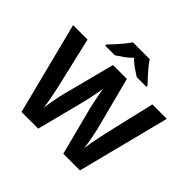

<svg xmlns="http://www.w3.org/2000/svg" viewBox="-217 -1167 1401 1401"><g transform="rotate(45 483.5 -467.0)"><path d="M967 -714 785 0H613L516 -375Q513 -386 508.5 -408Q504 -430 498.5 -456Q493 -482 489 -505.5Q485 -529 483 -542Q482 -529 477.5 -505.5Q473 -482 468 -456.5Q463 -431 458 -408.5Q453 -386 450 -374L354 0H182L0 -714H149L240 -324Q244 -307 249 -282.5Q254 -258 259 -231.5Q264 -205 268.5 -180Q273 -155 275 -137Q277 -156 281 -180.5Q285 -205 290 -230.5Q295 -256 299.5 -278.5Q304 -301 308 -314L412 -714H555L659 -314Q662 -301 667 -278.5Q672 -256 677 -230Q682 -204 686 -179.5Q690 -155 692 -137Q695 -162 701 -196.5Q707 -231 714.5 -266Q722 -301 727 -324L818 -714ZM571 -934Q585 -912 607.5 -884.5Q630 -857 654 -831Q678 -805 696 -787V-774H597Q571 -790 540 -811.5Q509 -833 483 -860Q457 -833 427 -812Q397 -791 371 -774H272V-787Q291 -806 314.5 -831.5Q338 -857 360.5 -884.5Q383 -912 397 -934Z"/></g></svg>

Font: Noto Sans Devanagari
Style: Regular
Weight: 400
Designer: Jelle Bosma - Monotype Design Team
Foundry: Monotype Imaging Inc.
Version: Version 2.003